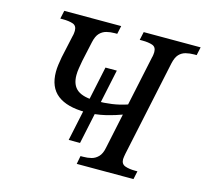

<svg xmlns="http://www.w3.org/2000/svg" viewBox="-103 -831 1015 948"><g transform="rotate(15 404.5 -357.0)"><path d="M298 -104 381 -496H439L356 -104ZM367 0 375 -42H388Q411 -42 430.5 -47Q450 -52 465 -67.5Q480 -83 486 -114L524 -294Q490 -281 442.5 -269.5Q395 -258 342 -258Q248 -258 199 -296Q150 -334 150 -413Q150 -430 152.5 -448.5Q155 -467 159 -489L184 -604Q186 -610 187 -619Q188 -628 188 -632Q188 -658 168 -665Q148 -672 116 -672H103L112 -714H403L394 -672H381Q359 -672 339.5 -667Q320 -662 305.5 -647Q291 -632 284 -600L262 -499Q258 -477 255 -458.5Q252 -440 252 -423Q252 -372 282.5 -348.5Q313 -325 380 -325Q419 -325 458.5 -330.5Q498 -336 536 -349L590 -604Q592 -610 593 -619Q594 -628 594 -632Q594 -658 574 -665Q554 -672 522 -672H509L518 -714H809L800 -672H787Q765 -672 745 -667Q725 -662 711 -647Q697 -632 690 -600L586 -110Q585 -104 583.5 -95.5Q582 -87 582 -82Q582 -57 602.5 -49.5Q623 -42 654 -42H666L657 0Z"/></g></svg>

Font: Noto Serif
Style: Italic
Weight: 400
Italic angle: -12°
Designer: Monotype Design Team
Foundry: Monotype Imaging Inc.
Version: Version 2.013